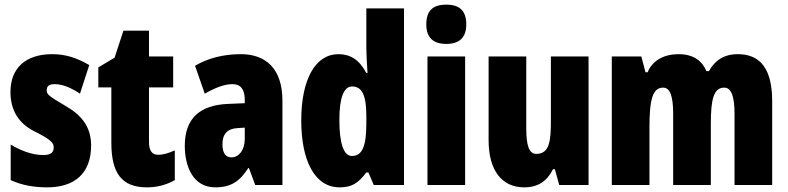

<svg xmlns="http://www.w3.org/2000/svg" viewBox="-20 -796 3391 826"><path d="M372 -170C372 -255 326 -304 259 -342C188 -384 181 -390 181 -408C181 -426 192 -434 215 -434C253 -434 291 -415 324 -393L364 -516C311 -547 262 -563 205 -563C90 -563 25 -503 25 -400C25 -322 60 -265 128 -231C205 -193 211 -179 211 -161C211 -138 196 -129 166 -129C116 -129 66 -150 26 -174V-21C77 2 129 10 183 10C302 10 372 -51 372 -170Z M661 -130C634 -130 621 -148 621 -184V-420H725V-553H621V-664H511L473 -548L403 -506V-420H459V-182C459 -52 503 10 612 10C657 10 696 -1 732 -21V-149C705 -137 681 -130 661 -130Z M1016 -563C940 -563 873 -545 819 -513L861 -393C910 -421 948 -434 980 -434C1016 -434 1033 -411 1033 -366V-352L961 -349C840 -344 775 -287 775 -169C775 -79 811 10 906 10C975 10 1012 -17 1048 -73H1051L1078 0H1195V-363C1195 -498 1126 -563 1016 -563ZM1003 -245 1033 -247V-198C1033 -151 1008 -119 976 -119C950 -119 937 -138 937 -176C937 -220 959 -243 1003 -245Z M1441 10C1494 10 1521 -8 1556 -54H1565L1588 0H1718V-760H1556V-588C1556 -567 1558 -532 1561 -482H1556C1526 -539 1487 -563 1436 -563C1337 -563 1276 -455 1276 -278C1276 -101 1336 10 1441 10ZM1494 -125C1460 -125 1440 -175 1440 -280C1440 -376 1459 -424 1495 -424C1538 -424 1556 -385 1556 -297V-265C1556 -166 1538 -125 1494 -125Z M1900 -776C1840 -776 1814 -748 1814 -691C1814 -635 1843 -607 1900 -607C1957 -607 1986 -635 1986 -691C1986 -747 1960 -776 1900 -776ZM1981 -553H1819V0H1981Z M2512 -553H2350V-280C2350 -191 2345 -134 2287 -134C2255 -134 2244 -172 2244 -246V-553H2082V-193C2082 -64 2138 10 2235 10C2294 10 2333 -16 2359 -68H2367L2386 0H2512Z M3154 -563C3095 -563 3055 -536 3030 -490H3019C3002 -532 2965 -563 2900 -563C2836 -563 2787 -536 2766 -485H2757L2739 -553H2612V0H2774V-248C2774 -369 2788 -419 2833 -419C2863 -419 2876 -381 2876 -307V0H3038V-264C3038 -371 3051 -419 3096 -419C3126 -419 3140 -381 3140 -307V0H3302V-360C3302 -497 3253 -563 3154 -563Z"/></svg>

Font: Noto Sans Hebrew ExtraCondensed Black
Style: Regular
Weight: 900
Width: 2
Designer: Monotype Design Team
Foundry: Monotype Imaging Inc.
Version: Version 2.004